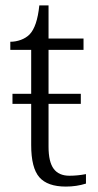

<svg xmlns="http://www.w3.org/2000/svg" viewBox="-20 -678 362 708"><path d="M297 -36V-1Q262 10 223 10Q155 10 125 -24.5Q95 -59 95 -143V-295H26V-332H95V-494H18V-524Q38 -524 57 -531Q76 -538 89 -551Q117 -580 125 -658H159V-536H288V-494H159V-332H278V-295H159V-137Q159 -81 178 -55.5Q197 -30 236 -30Q266 -30 297 -36Z"/></svg>

Font: Noto Serif Light
Style: Regular
Weight: 300
Designer: Monotype Design Team
Foundry: Monotype Imaging Inc.
Version: Version 1.001